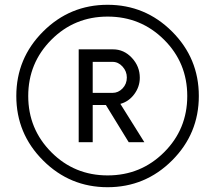

<svg xmlns="http://www.w3.org/2000/svg" viewBox="-20 -780 908 810"><path d="M161.9 -647Q274.9 -759.8 433.8 -759.8Q592.8 -759.8 705.8 -647Q818.8 -534.2 818.8 -375Q818.8 -215.8 705.8 -103Q592.8 9.8 433.8 9.8Q274.9 9.8 161.9 -103Q48.8 -215.8 48.8 -375Q48.8 -534.2 161.9 -647ZM196.5 -137.9Q293.9 -40 434.1 -40Q574.2 -40 672.1 -137.5Q770 -234.9 770 -375Q770 -515.1 672.1 -612.5Q574.2 -710 434.1 -710Q293.9 -710 196.5 -612.1Q99.1 -514.2 99.1 -375Q99.1 -235.8 196.5 -137.9ZM588.9 -180.2H522.9L426.8 -336.9H371.1V-180.2H312V-571.8H457Q502.9 -571.8 536.4 -535.9Q569.8 -500 569.8 -452.1Q569.8 -414.1 546.4 -382.6Q522.9 -351.1 487.8 -341.8ZM455.1 -388.2Q479 -388.2 497.1 -407Q515.1 -425.8 515.1 -453.1Q515.1 -479 497.1 -499Q479 -519 455.1 -519H371.1V-388.2Z"/></svg>

Font: Oakes Grotesk
Style: Italic
Weight: 400
Designer: Samuel Oakes
Foundry: Samuel Oakes
Version: Version 1.0 | wf-rip DC20170320